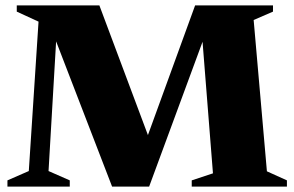

<svg xmlns="http://www.w3.org/2000/svg" viewBox="-20 -690 1086 710"><path d="M967 -56.5 1041 -23V0H689V-23L767.5 -49L729 -535.5L531.5 0H394.5L187.5 -537L159.5 -57.5L238 -23V0H7.5V-23L86.5 -57.5L122.5 -610L42 -647V-670H347.5L527 -190.5L701.5 -670H989.5V-647L918 -616Z"/></svg>

Font: Newsreader Text ExtraBold
Style: Regular
Weight: 800
Designer: Hugues Gentile
Foundry: Production Type
Version: Version 1.001